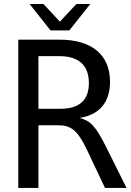

<svg xmlns="http://www.w3.org/2000/svg" viewBox="-20 -924 642 944"><path d="M228.5 -774.4H320.8L423.8 -904.3H355.5L274.4 -817.4L193.8 -904.3H125.5ZM69.8 0H168.9V-308.1H263.2C325.2 -308.1 358.9 -290.5 409.2 -184.1L496.1 0H602.1L502.9 -199.2C450.2 -305.2 423.8 -330.6 371.1 -344.2C465.3 -358.4 521 -418 521 -522C521 -652.8 433.1 -729 272.9 -729H69.8ZM168.9 -389.2V-647.9H272.9C366.2 -647.9 417 -603.5 417 -515.6C417 -430.7 369.6 -389.2 276.9 -389.2Z"/></svg>

Font: Hack
Style: Regular
Weight: 400
Monospace: yes
Designer: Christopher Simpkins
Foundry: Christopher Simpkins
Version: Version 2.010